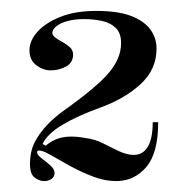

<svg xmlns="http://www.w3.org/2000/svg" viewBox="-20 -743 345 352"><path d="M61 -411Q52 -411 43.5 -417.5Q35 -424 35 -442Q35 -466 44 -483Q53 -500 67 -514.5Q81 -529 98 -541Q157 -583 179.5 -609.5Q202 -636 202 -664Q202 -682 192.5 -691.5Q183 -701 167.5 -704.5Q152 -708 134 -708Q117 -708 104 -704.5Q91 -701 83.5 -695Q76 -689 76 -683Q76 -678 81.5 -674Q87 -670 94.5 -666Q102 -662 108 -656.5Q114 -651 114 -643Q114 -628 101 -621Q88 -614 73 -614Q59 -614 46.5 -623.5Q34 -633 34 -651Q34 -668 48.5 -684.5Q63 -701 90.5 -712Q118 -723 156 -723Q197 -723 221 -713.5Q245 -704 256 -688.5Q267 -673 267 -654Q267 -616 238 -589Q209 -562 162 -545Q123 -531 95 -514.5Q67 -498 58 -479L64 -476Q72 -483 82.5 -487.5Q93 -492 107 -492.5Q121 -493 136 -490Q154 -488 169.5 -480Q185 -472 199 -465.5Q213 -459 225 -459Q242 -459 251 -474Q260 -489 260 -519H270Q270 -462 248 -436.5Q226 -411 193 -411Q172 -411 150 -419.5Q128 -428 108 -439Q88 -450 73.5 -458.5Q59 -467 52 -467Q48 -467 48 -464Q48 -459 56 -453Q64 -447 72 -440Q80 -433 80 -426Q80 -419 74.5 -415Q69 -411 61 -411Z"/></svg>

Font: Kalnia Medium
Style: Regular
Weight: 500
Designer: Frida Medrano
Foundry: Frida Medrano
Version: Version 1.105